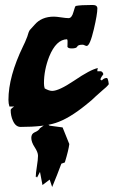

<svg xmlns="http://www.w3.org/2000/svg" viewBox="-20 -504 458 773"><path d="M329 -319Q326 -319 321 -321.5Q316 -324 313 -324Q294 -324 291 -316.5Q288 -309 268 -309Q253 -309 251 -317Q252 -314 252 -338Q252 -343 250 -346Q206 -345 178 -276Q157 -222 157 -169Q157 -157 160 -148Q178 -138 190 -138Q217 -138 278 -179Q344 -224 374 -230Q372 -224 372 -221V-217Q377 -217 387 -217V-216V-217Q395 -213 396 -205Q387 -194 384 -184L390 -180Q398 -190 410 -190Q415 -190 418 -165Q410 -154 391 -139Q370 -121 363 -114Q354 -104 325 -81Q257 -26 204 -9Q155 7 63 7Q43 7 32 -18Q23 -38 23 -61Q23 -66 37 -75H18Q14 -87 14 -102Q14 -196 73 -318Q80 -331 90 -357Q95 -376 100 -383Q110 -394 119 -404Q147 -437 197 -437Q207 -437 226.5 -434Q246 -431 256 -431Q269 -431 275.5 -455Q282 -479 285 -480Q303 -484 353 -484Q372 -484 372 -470Q372 -447 358 -387Q342 -319 329 -319ZM106 51Q106 35 119 29Q136 22 141 12L168 -7L180 2L232 9L259 76Q256 101 241 150L227 155Q212 196 190 249L180 219L151 241L141 188L128 213L129 207L125 209L124 208Q124 194 128.5 166Q133 138 133 123Q133 109 119.5 88.5Q106 68 106 51Z"/></svg>

Font: Ode an Erik AH
Style: Regular
Weight: 400
Designer: Andreas Höfeld
Foundry: Fontgrube AH
Version: Version 2.00